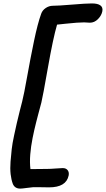

<svg xmlns="http://www.w3.org/2000/svg" viewBox="-20 -838 620 1124"><path d="M98.1 266.1Q66.9 266.1 55.2 238.8Q45.9 213.9 42.2 181.4Q38.6 148.9 41.7 108.4Q44.9 67.9 48.6 35.2Q52.2 2.4 62.7 -45.9Q73.2 -94.2 78.6 -118.2Q84 -142.1 95.9 -189.5Q107.9 -236.8 109.9 -244.1Q120.1 -283.7 138.9 -389.4Q157.7 -495.1 179 -597.4Q200.2 -699.7 221.2 -757.8Q228.5 -778.3 248 -791.3Q267.6 -804.2 289.1 -804.2Q319.3 -804.2 401.1 -811Q482.9 -817.9 518.1 -817.9Q551.8 -817.9 567.6 -806.4Q583.5 -794.9 579.1 -772Q574.2 -747.1 553.5 -726.1Q532.7 -705.1 505.9 -705.1Q499 -705.1 488.8 -706.1Q478.5 -707 472.2 -707Q452.6 -707 428.2 -705.1Q403.8 -703.1 362.8 -699Q321.8 -694.8 314 -693.8Q291 -615.2 260.7 -443.1Q230.5 -271 222.2 -237.8Q219.2 -226.1 213.4 -204.8Q207.5 -183.6 202.9 -165.5Q198.2 -147.5 191.9 -123Q185.5 -98.6 180.7 -76.7Q175.8 -54.7 170.7 -29.5Q165.5 -4.4 162.4 19Q159.2 42.5 157.2 65.7Q155.3 88.9 155.5 110.8Q155.8 132.8 158.2 151.9Q173.3 150.9 256.8 150.9Q274.9 150.9 306.6 148.4Q338.4 146 347.2 146Q366.7 146 376.2 158.4Q385.7 170.9 381.8 189.9Q367.2 258.8 267.1 258.8Q255.9 258.8 223.1 258.1Q190.4 257.3 174.8 257.8Q160.2 258.8 134.5 262.5Q108.9 266.1 98.1 266.1Z"/></svg>

Font: Shantell Sans Normal
Style: Italic
Weight: 500
Italic angle: -11.31°
Designer: Stephen Nixon, Anya Danilova, Shantell Martin
Foundry: Arrow Type
Version: Version 1.006;[559af2be0]